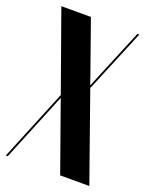

<svg xmlns="http://www.w3.org/2000/svg" viewBox="-143 -770 657 842"><g transform="rotate(20 185.0 -349.5)"><path d="M133 -699H-5L126 -332L-10 0H-1L114 -281L129 -318H131L144 -281L244 0H380L237 -405L359 -699H350L249 -455L234 -418H232L219 -456Z"/></g></svg>

Font: Moniqa Black
Style: Regular
Weight: 900
Designer: Rajesh Rajput
Foundry: Rajesh Rajput
Version: Version 1.000